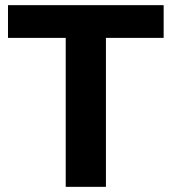

<svg xmlns="http://www.w3.org/2000/svg" viewBox="-20 -725 668 745"><path d="M235 0V-578H11V-705H615V-578H391V0Z"/></svg>

Font: Mulish ExtraBold
Style: Regular
Weight: 800
Designer: Vernon Adams
Foundry: Vernon Adams
Version: Version 3.603; ttfautohint (v1.8.3)